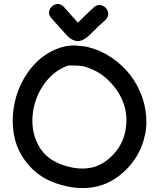

<svg xmlns="http://www.w3.org/2000/svg" viewBox="-20 -950 810 977"><path d="M458 2Q549 -14 622 -87Q674 -139 699.5 -203Q725 -267 725 -330Q725 -392 704 -455Q660 -580 548 -657Q491 -695 426 -711Q410 -715 386 -716Q332 -725 274 -703Q211 -679 164 -632Q117 -585 87.5 -523.5Q58 -462 49 -395Q38 -317 55.5 -244Q73 -171 127 -109Q181 -46 266 -17Q368 18 458 2ZM440 -96Q375 -84 298 -111Q211 -141 173 -215Q135 -290 148 -381Q160 -462 208 -527Q256 -592 328 -617Q386 -617 402 -613Q478 -594 532 -541Q587 -487 609.5 -422Q632 -357 618 -284Q604 -211 550 -157Q500 -107 440 -96ZM380 -741Q400 -743 419 -758Q428 -764 444 -780Q489 -825 516 -848Q531 -863 530.5 -880Q530 -897 519 -909Q508 -921 491.5 -924Q475 -927 459 -914Q430 -888 383 -841L377 -835L375 -836L305 -915Q291 -930 274 -929.5Q257 -929 244.5 -917.5Q232 -906 229.5 -889.5Q227 -873 242 -857L312 -779Q326 -763 337 -755Q358 -740 380 -741Z"/></svg>

Font: Balsamiq Sans
Style: Regular
Weight: 400
Designer: Michael Angeles
Foundry: Balsamiq SRL
Version: Version 1.020; ttfautohint (v1.8.4.7-5d5b);gftools[0.9.26]